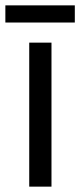

<svg xmlns="http://www.w3.org/2000/svg" viewBox="-38 -696 299 716"><path d="M154 0H71V-537H154ZM241 -676V-612H-18V-676Z"/></svg>

Font: Noto Sans Myanmar Condensed
Style: Regular
Weight: 400
Width: 3
Designer: Monotype Design Team
Foundry: Monotype Imaging Inc.
Version: Version 2.107; ttfautohint (v1.8.4.7-5d5b)